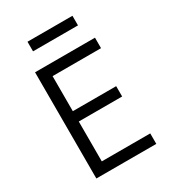

<svg xmlns="http://www.w3.org/2000/svg" viewBox="-215 -1026 1029 1143"><g transform="rotate(-30 300.0 -455.0)"><path d="M157 -844H466V-910H157ZM105 0H517V-72H184V-346H482V-417H184V-658H517V-730H105Z"/></g></svg>

Font: JetBrains Mono Light
Style: Regular
Weight: 336
Monospace: yes
Designer: Philipp Nurullin, Konstantin Bulenkov
Foundry: JetBrains
Version: Version 2.305